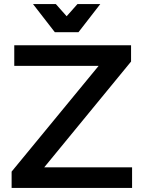

<svg xmlns="http://www.w3.org/2000/svg" viewBox="-20 -922 706 942"><path d="M50 -700H623V-620L197 -101H628V0H37V-80L464 -599H50ZM365 -764H249L142 -902H254L341 -804H273L360 -902H472Z"/></svg>

Font: Alexandria
Style: Regular
Weight: 400
Designer: Mohamed Gaber
Foundry: Kief Type Foundry
Version: Version 5.100